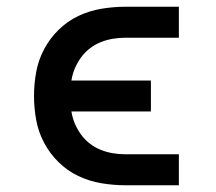

<svg xmlns="http://www.w3.org/2000/svg" viewBox="-20 -550 640 570"><path d="M353 0Q317 0 281 -6Q245 -12 212.5 -27.5Q180 -43 154 -68.5Q128 -94 111 -126Q94 -158 87.5 -193.5Q81 -229 81 -265Q81 -301 87.5 -336.5Q94 -372 111 -404Q128 -436 154 -461.5Q180 -487 212.5 -502.5Q245 -518 281 -524Q317 -530 353 -530H511V-438H353Q334 -438 315.5 -435Q297 -432 279.5 -425Q262 -418 247 -406.5Q232 -395 221 -380Q210 -365 202.5 -347.5Q195 -330 192 -311H428V-219H192Q195 -200 202.5 -182.5Q210 -165 221 -150Q232 -135 247 -123.5Q262 -112 279.5 -105Q297 -98 315.5 -95Q334 -92 353 -92H511V0Z"/></svg>

Font: Iosevka Slab Semibold Extended
Style: Regular
Weight: 600
Width: 7
Monospace: yes
Designer: Belleve Invis
Foundry: Belleve Invis
Version: Version 11.1.0; ttfautohint (v1.8.3)